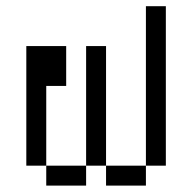

<svg xmlns="http://www.w3.org/2000/svg" viewBox="-20 -582 540 602"><path d="M125 -62.5V0H250V-62.5ZM125 -62.5Q125 -62.5 125 -312.5H187.5Q187.5 -312.5 187.5 -437.5H62.5Q62.5 -437.5 62.5 -62.5ZM250 -62.5H312.5V0H437.5V-62.5H312.5Q312.5 -62.5 312.5 -437.5H250Q250 -437.5 250 -62.5ZM437.5 -62.5H500Q500 -62.5 500 -562.5H437.5Q437.5 -562.5 437.5 -62.5Z"/></svg>

Font: BFUnifontExMono
Style: Regular
Weight: 500
Version: Version 15.0.06